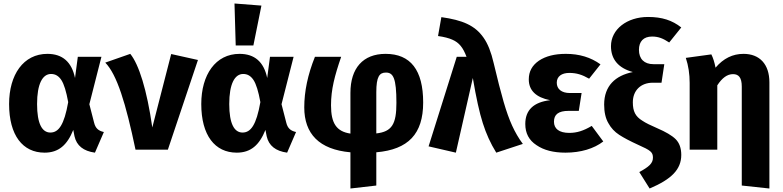

<svg xmlns="http://www.w3.org/2000/svg" viewBox="-20 -856 4477 1098"><path d="M251 -548C114 -548 32 -429 32 -261C32 -82 110 17 235 17C315 17 364 -26 399 -113L406 -77C418 -23 457 8 523 17L574 -101C543 -108 526 -122 518 -155L491 -260L560 -531H425L409 -410C390 -502 337 -548 251 -548ZM272 -433C297 -433 316 -421 331 -398C346 -375 359 -333 370 -272C347 -141 315 -98 268 -98C221 -98 192 -148 192 -261C192 -376 223 -433 272 -433Z M582 -498C649 -429 699 -267 755 0H940L1112 -513L959 -547L851 -127C820 -344 774 -488 725 -548Z M1328 -596H1429L1475 -824L1321 -836ZM1350 -548C1213 -548 1131 -429 1131 -261C1131 -82 1209 17 1334 17C1414 17 1463 -26 1498 -113L1505 -77C1517 -23 1556 8 1622 17L1673 -101C1642 -108 1625 -122 1617 -155L1590 -260L1659 -531H1524L1508 -410C1489 -502 1436 -548 1350 -548ZM1371 -433C1396 -433 1415 -421 1430 -398C1445 -375 1458 -333 1469 -272C1446 -141 1414 -98 1367 -98C1320 -98 1291 -148 1291 -261C1291 -376 1322 -433 1371 -433Z M2400 -270C2400 -455 2328 -548 2185 -548C2056 -548 1984 -466 1984 -325V-92C1904 -104 1873 -151 1873 -254C1873 -345 1894 -423 1931 -531H1781C1740 -429 1720 -333 1720 -242C1720 -91 1805 -1 1984 15V222L2132 205V15C2315 -1 2400 -90 2400 -270ZM2132 -329C2132 -418 2150 -441 2187 -441C2229 -441 2247 -409 2247 -268C2247 -147 2222 -103 2132 -93Z M2485 -650C2520 -645 2547 -638 2567 -629C2606 -612 2628 -584 2648 -531H2592L2431 -19L2587 17L2684 -410C2703 -297 2722 -211 2741 -152C2760 -92 2785 -36 2818 17L2970 -33C2946 -65 2926 -100 2909 -137C2892 -174 2876 -219 2860 -274C2844 -329 2825 -403 2803 -496C2789 -557 2770 -606 2745 -641C2696 -711 2625 -741 2504 -758Z M3216 -548C3152 -548 3101 -535 3062 -509C3023 -482 3004 -447 3004 -402C3004 -339 3045 -299 3126 -283C3031 -272 2984 -226 2984 -147C2984 -94 3005 -54 3048 -26C3090 3 3145 17 3214 17C3301 17 3377 -6 3430 -47L3364 -136C3317 -108 3279 -96 3236 -96C3177 -96 3148 -120 3148 -160C3148 -201 3173 -222 3232 -222H3290L3306 -324H3239C3191 -324 3164 -347 3164 -383C3164 -419 3192 -439 3236 -439C3277 -439 3309 -429 3349 -406L3414 -488C3359 -528 3293 -548 3216 -548Z M3686 -759C3565 -759 3474 -688 3474 -592C3474 -517 3516 -467 3599 -444C3499 -424 3435 -365 3435 -258C3435 -215 3443 -179 3459 -152C3474 -124 3495 -102 3521 -85C3547 -68 3583 -49 3629 -28C3701 4 3714 14 3714 46C3714 79 3689 99 3636 128L3695 222C3820 169 3876 113 3876 30C3876 -9 3865 -39 3844 -60C3823 -81 3787 -102 3738 -123C3701 -139 3672 -153 3653 -166C3614 -190 3599 -219 3599 -271C3599 -339 3645 -383 3713 -383H3763L3779 -489H3717C3664 -489 3634 -519 3634 -571C3634 -619 3660 -647 3709 -647C3746 -647 3772 -636 3807 -613L3876 -699C3824 -740 3766 -759 3686 -759Z M4232 -548C4170 -548 4117 -522 4072 -469C4066 -500 4058 -525 4048 -545L3902 -525C3917 -480 3924 -432 3924 -382V0H4082V-368C4110 -411 4139 -432 4172 -432C4204 -432 4222 -413 4222 -361V205L4380 222V-385C4380 -489 4324 -548 4232 -548Z"/></svg>

Font: Fira Sans
Style: Bold
Weight: 700
Designer: Carrois Corporate & Edenspiekermann AG
Foundry: Carrois Corporate GbR & Edenspiekermann AG
Version: Version 4.203